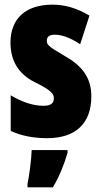

<svg xmlns="http://www.w3.org/2000/svg" viewBox="-20 -583 436 824"><path d="M372 -170C372 -255 326 -304 259 -342C188 -384 181 -390 181 -408C181 -426 192 -434 215 -434C253 -434 291 -415 324 -393L364 -516C311 -547 262 -563 205 -563C90 -563 25 -503 25 -400C25 -322 60 -265 128 -231C205 -193 211 -179 211 -161C211 -138 196 -129 166 -129C116 -129 66 -150 26 -174V-21C77 2 129 10 183 10C302 10 372 -51 372 -170ZM270 72V61H116C115 101 105 173 98 207V221H207C234 175 255 125 270 72Z"/></svg>

Font: Noto Sans Arabic UI XCn Bk
Style: Regular
Weight: 900
Width: 2
Designer: Monotype Design Team, Nadine Chahine and Nizar Qandah
Foundry: Monotype Imaging Inc.
Version: Version 2.010